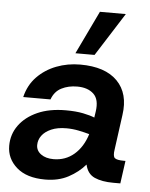

<svg xmlns="http://www.w3.org/2000/svg" viewBox="-54 -792 662 849"><g transform="rotate(5 277.5 -368.0)"><path d="M178 12Q96 12 51.5 -27Q7 -66 7 -123Q7 -174 36 -214Q65 -254 117.5 -277.5Q170 -301 243 -301Q288 -301 320 -294.5Q352 -288 371 -280L375 -307Q383 -361 357 -385.5Q331 -410 284 -410Q245 -410 214.5 -394.5Q184 -379 171 -343H50Q63 -397 98.5 -433.5Q134 -470 183.5 -489Q233 -508 289 -508Q400 -508 454 -453Q508 -398 494 -302L473 -148Q468 -117 477.5 -109Q487 -101 518 -101H525L511 0H480Q429 0 396.5 -14.5Q364 -29 355 -70Q325 -35 281 -11.5Q237 12 178 12ZM130 -137Q130 -112 151.5 -96.5Q173 -81 207 -81Q260 -81 298.5 -114Q337 -147 355 -205Q334 -211 307 -216.5Q280 -222 253 -222Q213 -222 185.5 -210Q158 -198 144 -179Q130 -160 130 -137ZM263 -556 355 -748H470L348 -556Z"/></g></svg>

Font: Host Grotesk Light SemiBold
Style: Italic
Weight: 600
Italic angle: -8°
Version: Version 1.003